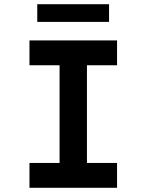

<svg xmlns="http://www.w3.org/2000/svg" viewBox="-20 -892 695 912"><path d="M120 0V-118H263V-582H120V-700H536V-582H393V-118H536V0ZM157 -788V-872H498V-788Z"/></svg>

Font: Lexend Exa Medium
Style: Regular
Weight: 500
Designer: Bonnie Shaver-Troup, Thomas Jockin
Foundry: Lexend
Version: Version 1.007